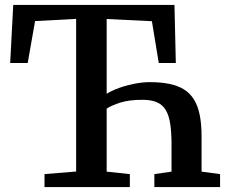

<svg xmlns="http://www.w3.org/2000/svg" viewBox="-20 -763 938 783"><path d="M161.5 0V-53L290.5 -63.5V-686L123 -677L93 -506H21.5L34 -743H691.5L697 -506H627.5L599.5 -676.5L415 -685.5V-380.5Q436.5 -394 466.8 -404.8Q497 -415.5 529.8 -421.8Q562.5 -428 590.5 -428Q635.5 -428 670.2 -421Q705 -414 730 -398.5Q755 -383 771 -357.2Q787 -331.5 794.5 -294.2Q802 -257 802 -207V-63L877.5 -53V0H609.5V-53L679.5 -63V-174Q679.5 -223 674.2 -257.8Q669 -292.5 656 -314.2Q643 -336 619.8 -346Q596.5 -356 561.5 -356Q507 -356 471.2 -344.8Q435.5 -333.5 415 -320V-63L509.5 -53V0Z"/></svg>

Font: Merriweather 20pt SemiBold
Style: Regular
Weight: 600
Version: Version 2.100